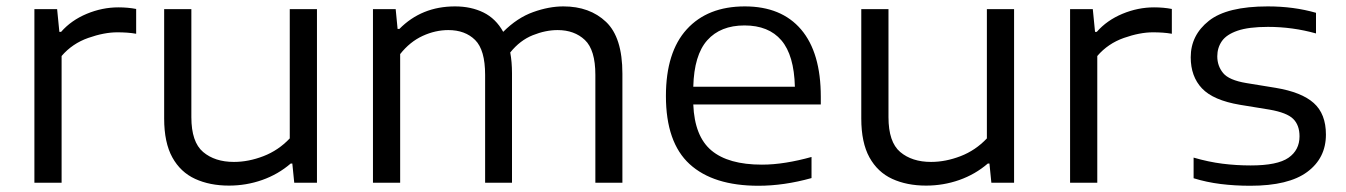

<svg xmlns="http://www.w3.org/2000/svg" viewBox="-20 -571 4206 600"><path d="M87.5 0V-542.5H158.5L165.5 -471.5H171Q202.5 -507.5 251 -527.8Q299.5 -548 350 -548Q379.5 -548 405.5 -543V-465.5Q391.5 -468 376.8 -469Q362 -470 346.5 -470Q305.5 -470 255.8 -452.5Q206 -435 172.5 -396V0Z M695.5 9Q635.5 9 589.8 -12Q544 -33 518.5 -79.2Q493 -125.5 493 -200.5V-542.5H578V-205Q578 -127 614.8 -96Q651.5 -65 711 -65Q756.5 -65 803.2 -83Q850 -101 885.5 -138.5V-542.5H970.5V0H899.5L893.5 -60H888.5Q849 -26 799.2 -8.5Q749.5 9 695.5 9Z M1145.5 0V-542.5H1216.5L1222.5 -480.5H1228Q1297.5 -551 1402 -551Q1452 -551 1490.8 -532Q1529.5 -513 1552.5 -471.5Q1596.5 -515.5 1646 -533.2Q1695.5 -551 1740.5 -551Q1823 -551 1874 -502.5Q1925 -454 1925 -341V0H1840.5V-337Q1840.5 -415 1807.8 -446Q1775 -477 1722.5 -477Q1685 -477 1645 -461Q1605 -445 1574.5 -407Q1580 -377.5 1580 -342V0H1496V-337Q1496 -415 1464.8 -446Q1433.5 -477 1381 -477Q1340.5 -477 1300.8 -458.8Q1261 -440.5 1230.5 -402V0Z M2350 9.5Q2209 9.5 2135 -58.2Q2061 -126 2061 -271Q2061 -408 2126.2 -479.5Q2191.5 -551 2307.5 -551Q2422 -551 2483.5 -478.8Q2545 -406.5 2545 -268.5V-244.5H2146.5Q2150.5 -145 2203.2 -100.8Q2256 -56.5 2361 -56.5Q2397 -56.5 2436 -62.8Q2475 -69 2516 -80.5V-14.5Q2430 9.5 2350 9.5ZM2306.5 -491.5Q2231.5 -491.5 2190.2 -445.2Q2149 -399 2146.5 -300H2464Q2461.5 -398.5 2421.8 -445Q2382 -491.5 2306.5 -491.5Z M2874 9Q2814 9 2768.2 -12Q2722.5 -33 2697 -79.2Q2671.5 -125.5 2671.5 -200.5V-542.5H2756.5V-205Q2756.5 -127 2793.2 -96Q2830 -65 2889.5 -65Q2935 -65 2981.8 -83Q3028.5 -101 3064 -138.5V-542.5H3149V0H3078L3072 -60H3067Q3027.5 -26 2977.8 -8.5Q2928 9 2874 9Z M3324 0V-542.5H3395L3402 -471.5H3407.5Q3439 -507.5 3487.5 -527.8Q3536 -548 3586.5 -548Q3616 -548 3642 -543V-465.5Q3628 -468 3613.2 -469Q3598.5 -470 3583 -470Q3542 -470 3492.2 -452.5Q3442.5 -435 3409 -396V0Z M3887 9.5Q3838.5 9.5 3794.5 4Q3750.5 -1.5 3710 -14V-78.5Q3756.5 -65 3799.8 -59.5Q3843 -54 3888.5 -54Q3972 -54 4006.5 -78Q4041 -102 4041 -145Q4041 -180 4021.2 -199.5Q4001.5 -219 3947 -228.5L3855 -243.5Q3771.5 -257.5 3736.2 -294.8Q3701 -332 3701 -392Q3701 -461 3757.8 -506Q3814.5 -551 3942 -551Q4023 -551 4092.5 -531V-466.5Q4019.5 -487 3942.5 -487Q3882 -487 3847.2 -475Q3812.5 -463 3798.2 -442.2Q3784 -421.5 3784 -395Q3784 -365 3802.2 -342.8Q3820.5 -320.5 3874.5 -311.5L3966.5 -296.5Q4047.5 -283 4085.5 -249Q4123.5 -215 4123.5 -150.5Q4123.5 -77 4065.2 -33.8Q4007 9.5 3887 9.5Z"/></svg>

Font: Encode Sans Exp
Style: Regular
Weight: 400
Width: 7
Designer: Multiple Designers
Foundry: Impallari Type
Version: Version 3.002; ttfautohint (v1.8.3) -l 8 -r 50 -G 200 -x 14 